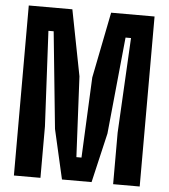

<svg xmlns="http://www.w3.org/2000/svg" viewBox="-55 -850 790 900"><g transform="rotate(5 340.0 -400.0)"><path d="M43.9 0V-800H249L309.5 -489.8L328.2 -111.3H352.2L369.8 -489.8L431.4 -800H635.8V0H510.8V-242.1L534.6 -689.7H508.9L463.6 -234.2L409.3 -1H270L216.8 -234.2L170.7 -689.7H146L168.8 -242.1V0Z"/></g></svg>

Font: Big Shoulders Display SC Thin
Style: Regular
Weight: 100
Designer: Patric King
Foundry: XO Type Co
Version: Version 2.002